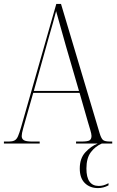

<svg xmlns="http://www.w3.org/2000/svg" viewBox="-22 -734 599 982"><path d="M-2 0V-10H23Q41 -10 52 -15.5Q63 -21 70 -37Q77 -53 86 -84L266 -714H290L488 -51Q496 -25 505.5 -17.5Q515 -10 542 -10H552V0H367V-10H393Q427 -10 436.5 -16.5Q446 -23 446 -39Q446 -49 439.5 -70.5Q433 -92 428 -109L385 -259H148L109 -122Q104 -104 96.5 -77.5Q89 -51 89 -38Q89 -24 100 -17Q111 -10 144 -10H181V0ZM151 -269H382L315 -499Q297 -562 285.5 -604Q274 -646 265 -677Q258 -649 248.5 -616Q239 -583 227 -541ZM479 228Q438 228 412 202.5Q386 177 386 128Q386 76 414.5 45Q443 14 478 0H499Q466 14 443 44Q420 74 420 128Q420 217 483 217Q495 217 506.5 214Q518 211 533 203V214Q507 228 479 228Z"/></svg>

Font: Noto Serif Display Condensed ExtraLight
Style: Regular
Weight: 200
Width: 3
Designer: Monotype Design Team
Foundry: Monotype Imaging Inc.
Version: Version 2.009